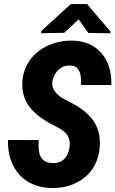

<svg xmlns="http://www.w3.org/2000/svg" viewBox="-20 -922 572 952"><path d="M324.7 -191.9Q327.6 -212.4 324 -228Q320.3 -243.7 311 -255.6Q301.8 -267.6 287.4 -277.3Q272.9 -287.1 255.9 -295.9Q220.7 -312.5 189.7 -333.5Q158.7 -354.5 135.3 -381.1Q111.8 -407.7 100.1 -441.2Q88.4 -474.6 90.8 -517.6Q94.2 -565.4 115.5 -603.8Q136.7 -642.1 171.4 -668.5Q206.1 -694.8 249.3 -708.3Q292.5 -721.7 337.9 -720.7Q402.8 -719.2 446.8 -690.2Q490.7 -661.1 512.5 -611.3Q534.2 -561.5 532.2 -500.5H381.8Q382.8 -522.5 380.1 -544.7Q377.4 -566.9 365 -581.8Q352.5 -596.7 324.7 -597.2Q301.3 -597.7 283.4 -586.4Q265.6 -575.2 254.4 -556.9Q243.2 -538.6 239.7 -516.6Q237.3 -498.5 243.4 -484.1Q249.5 -469.7 260.7 -458.3Q272 -446.8 286.1 -437.7Q300.3 -428.7 314.5 -421.9Q352.1 -403.8 382.8 -382.3Q413.6 -360.8 435.3 -333.7Q457 -306.6 467.3 -272Q477.5 -237.3 474.6 -192.9Q470.7 -143.6 450.9 -105.5Q431.2 -67.4 398.7 -41.3Q366.2 -15.1 324.5 -2Q282.7 11.2 234.9 10.3Q182.6 8.8 141.8 -9Q101.1 -26.9 73.5 -58.8Q45.9 -90.8 32 -133.8Q18.1 -176.8 20 -228L171.9 -227.5Q170.4 -205.1 171.9 -184.3Q173.3 -163.6 180.4 -147.7Q187.5 -131.8 203.1 -122.6Q218.8 -113.3 245.6 -113.3Q269.5 -113.3 285.9 -123.5Q302.2 -133.8 311.8 -151.9Q321.3 -169.9 324.7 -191.9ZM411.6 -901.9 527.3 -766.1V-756.8L418 -758.8L370.1 -826.2L298.3 -759.3L184.1 -757.3V-767.6L331.1 -901.9Z"/></svg>

Font: Roboto Condensed ExtraBold
Style: Italic
Weight: 800
Italic angle: -12°
Designer: Christian Robertson
Foundry: Google
Version: Version 3.008; 2023